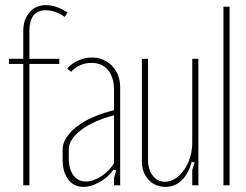

<svg xmlns="http://www.w3.org/2000/svg" viewBox="-20 -725 963 751"><path d="M71 -495V-604Q71 -649 95.5 -677Q120 -705 159 -705Q200 -705 244 -676L233 -659Q195 -685 159 -685Q95 -685 95 -603V-495H212V-475H95V0H71V-475H15V-495Z M225 -141Q225 -164 239.5 -186.5Q254 -209 280 -229.5Q306 -250 343.5 -266.5Q381 -283 426 -294V-373Q426 -423 402.5 -451Q379 -479 338 -479Q291 -479 258 -444L243 -457Q260 -477 286 -488.5Q312 -500 339 -500Q387 -500 418.5 -467Q450 -434 450 -383V0H426V-30L435 -58L424 -62Q405 -33 371 -13.5Q337 6 306 6Q269 6 247 -23Q225 -52 225 -100ZM316 -15Q345 -15 377 -36Q409 -57 426 -87V-274Q387 -264 354.5 -249.5Q322 -235 298.5 -217.5Q275 -200 262 -180.5Q249 -161 249 -141V-107Q249 -64 267 -39.5Q285 -15 316 -15Z M730 -93Q718 -46 691 -20Q664 6 628 6Q587 6 561 -22Q535 -50 535 -93V-495H559V-101Q559 -62 577.5 -38Q596 -14 625 -14Q646 -14 665.5 -26.5Q685 -39 700 -60.5Q715 -82 723.5 -109.5Q732 -137 732 -167V-495H756V0H732V-60L741 -89Z M854 -699H878V0H854Z"/></svg>

Font: Moniqa Thin Paragraph
Style: Regular
Weight: 100
Designer: Rajesh Rajput
Foundry: Rajesh Rajput
Version: Version 1.000